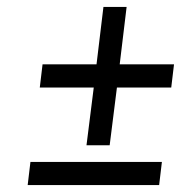

<svg xmlns="http://www.w3.org/2000/svg" viewBox="-20 -535 540 555"><path d="M346 -515H279L259 -349H103L95 -282H251L230 -115H297L318 -282H475L483 -349H326ZM440 0 448 -67H68L60 0Z"/></svg>

Font: Gamestation Text
Style: Italic
Weight: 400
Designer: Jonas Hecksher
Foundry: Jonas Hecksher, Playtypeª, e-types AS
Version: Version 1.003